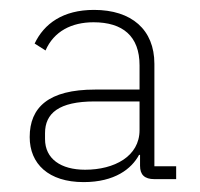

<svg xmlns="http://www.w3.org/2000/svg" viewBox="-20 -724 404 388"><path d="M336 -362V-388H292V-595C292 -664 246 -704 170 -704C107 -704 69 -676 50 -636L72 -622C89 -661 125 -679 169 -679C228 -679 262 -651 262 -592V-543H172C78 -543 40 -507 40 -447C40 -393 78 -356 149 -356C212 -356 246 -383 261 -411H263V-389C263 -371 272 -362 292 -362ZM152 -381C103 -381 71 -403 71 -443V-455C71 -495 99 -519 171 -519H262V-461C262 -408 211 -381 152 -381Z"/></svg>

Font: IBM Plex Thai ExtraLight
Style: Regular
Weight: 200
Designer: Mike Abbink, Paul van der Laan, Pieter van Rosmalen, Ben Mitchell, Mark Frömberg
Foundry: Bold Monday
Version: Version 1.0